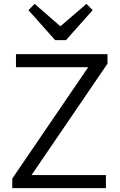

<svg xmlns="http://www.w3.org/2000/svg" viewBox="-20 -966 617 986"><path d="M43 -49V0H524V-67H142L532 -639V-688H62V-621H433ZM126 -914 263 -760H319L456 -914L424 -946L290 -831L158 -946Z"/></svg>

Font: MV Cash Light
Style: Regular
Weight: 300
Designer: Rodrigo Fuenzalida
Foundry: fragTYPE
Version: Version 1.100;Glyphs 3.1.2 (3151)